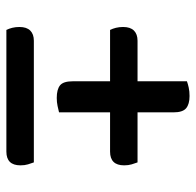

<svg xmlns="http://www.w3.org/2000/svg" viewBox="-26 -574 600 587"><g transform="rotate(90 273.5 -280.0)"><path d="M323 -401H476Q479 -393 482 -383Q485 -373 485 -360Q485 -317 443 -317H323V-161Q315 -159 303.5 -156.5Q292 -154 279 -154Q253 -154 240.5 -164Q228 -174 228 -203V-317H71Q67 -325 64.5 -335Q62 -345 62 -357Q62 -379 73 -390Q84 -401 104 -401H228V-552Q236 -555 247.5 -557.5Q259 -560 273 -560Q298 -560 310.5 -549.5Q323 -539 323 -511ZM71 0Q67 -8 64.5 -18Q62 -28 62 -40Q62 -62 73 -73Q84 -84 104 -84H476Q479 -76 482 -66Q485 -56 485 -43Q485 0 443 0Z"/></g></svg>

Font: Baloo Tammudu 2 Medium
Style: Regular
Weight: 500
Designer: Maithili Shingre, Omkar Shende and Ek Type
Foundry: Ek Type
Version: Version 1.640;hotconv 1.0.111;makeotfexe 2.5.65597; ttfautoh